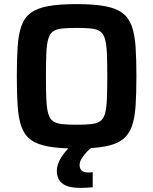

<svg xmlns="http://www.w3.org/2000/svg" viewBox="-20 -716 747 936"><path d="M353 8Q269 8 214.5 -2Q160 -12 129 -35.5Q98 -59 84 -99.5Q70 -140 66 -200Q62 -260 62 -344Q62 -428 66 -488Q70 -548 84 -588.5Q98 -629 129 -652.5Q160 -676 214.5 -686Q269 -696 353 -696Q437 -696 491.5 -686Q546 -676 577 -652.5Q608 -629 622.5 -588.5Q637 -548 641 -488Q645 -428 645 -344Q645 -260 641 -200Q637 -140 622.5 -99.5Q608 -59 577 -35.5Q546 -12 491.5 -2Q437 8 353 8ZM353 -108Q397 -108 424.5 -111Q452 -114 468 -125Q484 -136 491.5 -161Q499 -186 501 -230Q503 -274 503 -344Q503 -414 501 -458Q499 -502 491.5 -527Q484 -552 468 -563Q452 -574 424.5 -577Q397 -580 353 -580Q310 -580 282.5 -577Q255 -574 239 -563Q223 -552 215.5 -527Q208 -502 206 -458Q204 -414 204 -344Q204 -274 206 -230Q208 -186 215.5 -161Q223 -136 239 -125Q255 -114 282.5 -111Q310 -108 353 -108ZM373 200Q327 200 302 189Q277 178 267 159Q257 140 257 118Q257 86 278 52Q299 18 332 -10L431 0Q418 9 403.5 24Q389 39 378.5 56Q368 73 368 89Q368 105 377.5 115Q387 125 415 125Q418 125 422.5 124.5Q427 124 432 123V197Q419 198 403.5 199Q388 200 373 200Z"/></svg>

Font: Saira Thin SemiBold
Style: Regular
Weight: 600
Version: Version 1.101